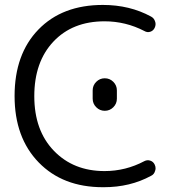

<svg xmlns="http://www.w3.org/2000/svg" viewBox="-20 -783 734 790"><path d="M361.3 -377V-411.1Q361.3 -431.6 376 -446.3Q390.6 -460.9 411.1 -460.9Q431.6 -460.9 446.3 -446.3Q460.9 -431.6 460.9 -411.1V-377Q460.9 -356.4 446.3 -341.8Q431.6 -327.1 411.1 -327.1Q390.6 -327.1 376 -341.8Q361.3 -356.4 361.3 -377ZM410.2 -695.3Q278.3 -695.3 199.7 -611.8Q121.1 -528.3 121.1 -387.2Q121.1 -246.1 201.7 -162.6Q282.2 -79.1 410.2 -79.1Q497.1 -79.1 574.2 -120.1Q585.9 -126 598.1 -122.1Q610.4 -118.2 616.2 -106.4Q620.1 -98.6 620.1 -90.8Q620.1 -85 618.2 -80.1Q614.3 -65.4 601.6 -59.6Q515.6 -12.7 407.2 -12.7Q405.3 -12.7 403.3 -12.7Q238.3 -12.7 139.2 -114.7Q40 -216.8 40 -387.7Q40 -560.5 138.2 -661.6Q236.3 -762.7 403.3 -762.7Q513.7 -762.7 601.6 -714.8Q614.3 -708 618.2 -694.3Q620.1 -689.5 620.1 -683.6Q620.1 -675.8 616.2 -668Q610.4 -656.2 598.1 -652.3Q585.9 -648.4 574.2 -655.3Q497.1 -695.3 410.2 -695.3Z"/></svg>

Font: Gen Jyuu Gothic P Normal
Style: Regular
Weight: 300
Designer: [Source Han Sans]
Ryoko NISHIZUKA  (kana & ideographs); Paul D. Hunt (Latin, Greek & Cyrillic); Wenlong ZHANG  (bopomofo
Version: Version 1.002.20150607